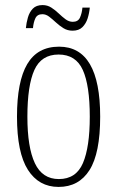

<svg xmlns="http://www.w3.org/2000/svg" viewBox="-20 -727 461 757"><path d="M211 10Q133 10 90 -57.5Q47 -125 47 -267Q47 -406 87.5 -474.5Q128 -543 213 -543Q375 -543 375 -267Q375 -123 333 -56.5Q291 10 211 10ZM212 -21Q280 -21 307 -84Q334 -147 334 -267Q334 -390 306.5 -451Q279 -512 211 -512Q143 -512 115.5 -451Q88 -390 88 -267Q88 -146 117.5 -83.5Q147 -21 212 -21ZM266 -606Q246 -606 230 -616Q214 -626 200 -639Q186 -652 173.5 -661.5Q161 -671 147 -671Q127 -671 119.5 -655Q112 -639 110 -616H82Q84 -637 90 -658Q96 -679 109.5 -693Q123 -707 148 -707Q167 -707 182.5 -697Q198 -687 211.5 -674Q225 -661 238.5 -651Q252 -641 267 -641Q288 -641 295.5 -658Q303 -675 305 -697H334Q332 -675 325.5 -654.5Q319 -634 305 -620Q291 -606 266 -606Z"/></svg>

Font: Noto Serif ExtraCondensed ExtraLight
Style: Regular
Weight: 200
Width: 2
Designer: Monotype Design Team
Foundry: Monotype Imaging Inc.
Version: Version 2.015